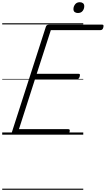

<svg xmlns="http://www.w3.org/2000/svg" viewBox="-20 -1221 959 1741"><path d="M111 0Q97 0 90.5 -5.5Q84 -11 88 -23L396 -979Q399 -988 406 -993Q413 -998 428 -998H905Q916 -998 918 -991.5Q920 -985 917 -973Q914 -960 907.5 -954Q901 -948 891 -948H441L313 -552H691Q702 -552 704 -546Q706 -540 703 -528Q699 -514 692.5 -508Q686 -502 677 -502H297L152 -50H598Q609 -50 611.5 -44Q614 -38 611 -25Q607 -12 600.5 -6Q594 0 584 0ZM686 -1103Q669 -1103 657.5 -1111.5Q646 -1120 646 -1139Q646 -1162 661 -1181.5Q676 -1201 704 -1201Q721 -1201 732.5 -1192Q744 -1183 744 -1165Q744 -1141 729.5 -1122Q715 -1103 686 -1103ZM0 490H735V500H0ZM0 -20H735V0H0ZM0 -505H735V-500H0ZM0 -1010H735V-1000H0Z"/></svg>

Font: Playwrite NZ Guides
Style: Regular
Weight: 400
Designer: Veronika Burian, José Scaglione
Foundry: TypeTogether
Version: Version 1.003